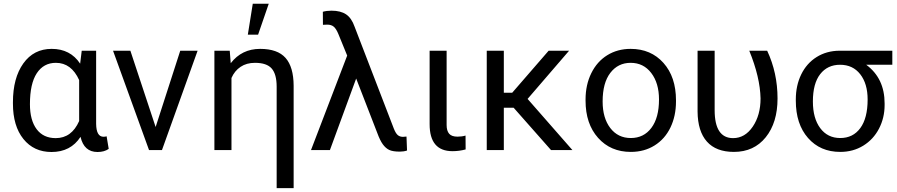

<svg xmlns="http://www.w3.org/2000/svg" viewBox="-20 -798 4771 1021"><path d="M491.2 -528.3V-139.2Q492.2 -70.8 530.3 -70.8Q539.6 -70.8 546.9 -73.2L558.1 -6.3Q534.7 10.3 498.5 10.3Q426.8 10.3 408.2 -70.3Q356 10.3 253.9 10.3Q160.2 10.3 104.5 -58.8Q48.8 -127.9 48.8 -247.1V-254.4Q48.8 -383.3 104 -460.7Q159.2 -538.1 254.9 -538.1Q354 -538.1 406.2 -459.5L414.6 -528.3ZM139.2 -244.1Q139.2 -158.7 174.8 -111.1Q210.4 -63.5 276.4 -63.5Q360.8 -63.5 400.9 -154.3V-372.1Q359.4 -463.9 277.3 -463.9Q211.9 -463.9 175.5 -408.4Q139.2 -353 139.2 -244.1Z M807.6 -122.6 938.5 -528.3H1030.8L841.3 0H772.5L581.1 -528.3H673.3Z M1201.7 -528.3 1207 -461.9Q1265.6 -538.1 1363.3 -538.1Q1456.1 -538.1 1498.5 -490Q1541 -441.9 1541.5 -342.3V202.6H1451.2V-336.9Q1451.2 -403.3 1424.8 -433.6Q1398.4 -463.9 1335.9 -463.9Q1291 -463.9 1259.3 -442.6Q1227.5 -421.4 1210.9 -383.3V0H1120.1V-528.3ZM1324.2 -778.3H1409.2L1352.5 -613.8H1297.9Z M1743.2 -741.2Q1791 -741.2 1820.3 -721.7Q1849.6 -702.1 1865.7 -655.8L2074.2 -114.3Q2084 -89.4 2095 -79.8Q2106 -70.3 2123 -70.3L2141.6 -71.8L2144.5 2.4Q2127 8.3 2106.4 8.3Q2068.8 8.3 2049.8 -0.7Q2030.8 -9.8 2015.6 -30.8Q2000.5 -51.8 1986.3 -90.8L1874 -380.4L1734.4 0H1633.8L1826.2 -502.4L1779.3 -617.2Q1768.1 -644.5 1755.1 -655.8Q1742.2 -667 1720.2 -667L1697.3 -666L1696.8 -735.4Q1717.3 -741.2 1743.2 -741.2Z M2355 -528.3V-133.3Q2355 -102.5 2368.4 -86.9Q2381.8 -71.3 2413.1 -71.3Q2436.5 -71.3 2455.6 -77.1L2456.1 -3.4Q2421.9 5.9 2386.2 5.9Q2264.6 5.9 2264.6 -137.7V-528.3Z M2711.4 -225.1H2659.2V0H2568.4V-528.3H2659.2V-304.7H2703.6L2897.5 -528.3H3006.3L2785.6 -272L3023.9 0H2910.2Z M3093.8 -269Q3093.8 -346.7 3124.3 -408.7Q3154.8 -470.7 3209.2 -504.4Q3263.7 -538.1 3333.5 -538.1Q3441.4 -538.1 3508.1 -463.4Q3574.7 -388.7 3574.7 -264.6V-258.3Q3574.7 -181.2 3545.2 -119.9Q3515.6 -58.6 3460.7 -24.4Q3405.8 9.8 3334.5 9.8Q3227.1 9.8 3160.4 -64.9Q3093.8 -139.6 3093.8 -262.7ZM3184.6 -258.3Q3184.6 -170.4 3225.3 -117.2Q3266.1 -64 3334.5 -64Q3403.3 -64 3443.8 -117.9Q3484.4 -171.9 3484.4 -269Q3484.4 -356 3443.1 -409.9Q3401.9 -463.9 3333.5 -463.9Q3266.6 -463.9 3225.6 -410.6Q3184.6 -357.4 3184.6 -258.3Z M3780.3 -528.3V-212.4Q3780.3 -63.5 3878.4 -63.5Q3941.4 -63.5 3982.9 -124.5Q4024.4 -185.5 4024.4 -274.4Q4022 -387.2 3964.4 -528.3H4059.6Q4114.7 -410.6 4114.7 -274.4Q4114.7 -146 4052 -68.1Q3989.3 9.8 3882.8 9.8Q3788.1 9.8 3739.3 -44.9Q3690.4 -99.6 3689.5 -204.6V-528.3Z M4725.1 -453.6H4586.4Q4684.1 -381.3 4684.1 -248V-239.7Q4684.1 -171.4 4654.3 -114Q4624.5 -56.6 4570.6 -23.4Q4516.6 9.8 4448.2 9.8Q4341.8 9.8 4276.9 -64.2Q4211.9 -138.2 4211.9 -262.7V-269Q4211.9 -343.3 4240.7 -402.3Q4269.5 -461.4 4322.5 -494.6Q4375.5 -527.8 4443.8 -528.3H4725.1ZM4302.7 -258.3Q4302.7 -168.9 4341.8 -116.5Q4380.9 -64 4448.2 -64Q4516.1 -64 4554.9 -116.9Q4593.8 -169.9 4593.8 -269Q4593.8 -353 4554.4 -403.3Q4515.1 -453.6 4447.3 -453.6Q4380.4 -453.6 4341.6 -403.8Q4302.7 -354 4302.7 -258.3Z"/></svg>

Font: Roboto
Style: Regular
Weight: 400
Designer: Google
Version: Version 2.001047; 2015